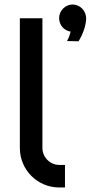

<svg xmlns="http://www.w3.org/2000/svg" viewBox="-20 -831 469 851"><path d="M268 -100H243C202 -100 168 -134 168 -175V-750H68V-175C68 -78 146 0 243 0H268ZM362 -748C362 -783 335 -811 302 -811C269 -811 242 -783 242 -751C242 -720 264 -695 293 -691C287 -665 277 -649 277 -649L328 -648C328 -648 360 -696 362 -748Z"/></svg>

Font: Bruno Ace
Style: Regular
Weight: 400
Designer: Astigmatic (AOETI)
Foundry: Astigmatic (AOETI)
Version: Version 1.000